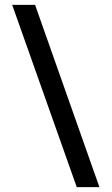

<svg xmlns="http://www.w3.org/2000/svg" viewBox="-20 -708 458 788"><path d="M388 60 124 -688H30L295 60Z"/></svg>

Font: Red Rose Medium
Style: Regular
Weight: 500
Designer: Jaikishan Patel
Version: Version 2.000